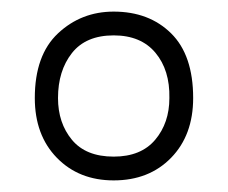

<svg xmlns="http://www.w3.org/2000/svg" viewBox="-20 -729 393 331"><path d="M176 -418Q116 -418 78 -457Q40 -496 40 -560Q40 -634 80 -671.5Q120 -709 176 -709Q237 -709 275 -671.5Q313 -634 313 -560Q313 -496 275 -457Q237 -418 176 -418ZM176 -459Q223 -459 247.5 -488Q272 -517 272 -560Q273 -608 248 -638Q223 -668 176 -668Q128 -668 104 -637.5Q80 -607 80 -560Q80 -517 104 -488Q128 -459 176 -459Z"/></svg>

Font: Kulim Park ExtraLight
Style: Italic
Weight: 275
Italic angle: -8°
Designer: Noponies / Dale Sattler
Foundry: Noponies
Version: Version 1.000; ttfautohint (v1.8.3)